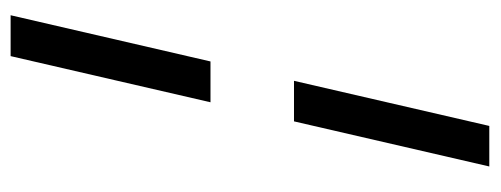

<svg xmlns="http://www.w3.org/2000/svg" viewBox="-300 -460 910 349"><g transform="rotate(-90 154.5 -285.0)"><path d="M143.6 -356.9 227.5 -720.2H301.8L217.8 -356.9ZM26.9 149.9 108.9 -205.1H182.6L100.6 149.9Z"/></g></svg>

Font: HK Grotesk Medium Italic
Style: Regular
Weight: 500
Italic angle: -13°
Designer: Alfredo Marco Pradil and Stefan Peev
Foundry: Hanken Design Co.
Version: Version 1.000;PS 001.000;hotconv 1.0.88;makeotf.lib2.5.64775